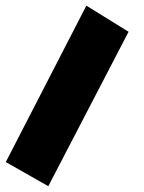

<svg xmlns="http://www.w3.org/2000/svg" viewBox="-78 -327 507 675"><path d="M-57.6 242.7 225.6 -307.1 374 -215.3 91.8 327.6Z"/></svg>

Font: Pinar-FD Black
Style: Regular
Weight: 900
Designer: Amin Abedi
Version: Version 3.000